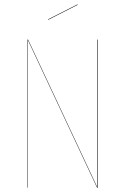

<svg xmlns="http://www.w3.org/2000/svg" viewBox="-20 -862 575 882"><path d="M335.9 -841.8 336.9 -839.8 201.2 -771 200.2 -772.9ZM429.2 -680.2V0H425.8L107.9 -678.2V-575.2V0H106V-680.2H108.9L426.8 -2V-136.2V-680.2Z"/></svg>

Font: Fira Sans Compressed Two
Style: Regular
Weight: 100
Width: 1
Designer: Carrois Corporate & Edenspiekermann AG
Foundry: Carrois Corporate GbR & Edenspiekermann AG
Version: Version 4.203;PS 004.203;hotconv 1.0.88;makeotf.lib2.5.64775